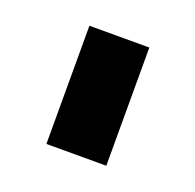

<svg xmlns="http://www.w3.org/2000/svg" viewBox="-57 -782 349 343"><g transform="rotate(20 117.5 -610.5)"><path d="M60.7 -498.7V-723.4H174.6V-498.7Z"/></g></svg>

Font: Raleway Thin
Style: Regular
Weight: 100
Designer: Matt McInerney, Pablo Impallari, Rodrigo Fuenzalida
Foundry: Matt McInerney, Pablo Impallari, Rodrigo Fuenzalida
Version: Version 4.026